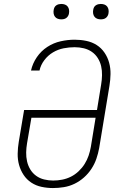

<svg xmlns="http://www.w3.org/2000/svg" viewBox="-20 -944 640 972"><path d="M248 8Q219 8 190.5 2Q162 -4 138.5 -19.5Q115 -35 99.5 -58.5Q84 -82 76.5 -109Q69 -136 69.5 -166Q70 -196 75 -226L102 -387H471L492 -516Q496 -539 496.5 -563Q497 -587 492 -609Q487 -631 475 -650Q463 -669 445 -681.5Q427 -694 404.5 -699.5Q382 -705 358 -705Q330 -705 302 -699.5Q274 -694 248.5 -679Q223 -664 204.5 -639.5Q186 -615 180 -587H137Q145 -623 166.5 -654.5Q188 -686 219.5 -706.5Q251 -727 287 -735Q323 -743 358 -743Q388 -743 417 -737Q446 -731 469.5 -716Q493 -701 509 -677.5Q525 -654 532.5 -626.5Q540 -599 539.5 -569Q539 -539 534 -509L482 -194Q477 -167 468 -140.5Q459 -114 443 -89.5Q427 -65 405 -45.5Q383 -26 357 -13.5Q331 -1 303 3.5Q275 8 248 8ZM249 -30Q272 -30 295 -34.5Q318 -39 339 -49.5Q360 -60 378 -77Q396 -94 408.5 -114Q421 -134 428.5 -156Q436 -178 440 -201L464 -348H139L117 -219Q113 -196 112.5 -172.5Q112 -149 117 -127Q122 -105 133.5 -86Q145 -67 163 -54Q181 -41 203.5 -35.5Q226 -30 249 -30ZM490 -846Q481 -846 472.5 -849Q464 -852 458.5 -859Q453 -866 451.5 -875.5Q450 -885 452 -895Q453 -901 456 -907Q459 -913 465 -917Q471 -921 477.5 -922.5Q484 -924 490 -924Q500 -924 508.5 -921Q517 -918 522.5 -911Q528 -904 529.5 -894.5Q531 -885 529 -875Q528 -869 524.5 -863Q521 -857 515.5 -853Q510 -849 503.5 -847.5Q497 -846 490 -846ZM290 -846Q281 -846 272.5 -849Q264 -852 258.5 -859Q253 -866 251.5 -875.5Q250 -885 252 -895Q253 -901 256 -907Q259 -913 265 -917Q271 -921 277.5 -922.5Q284 -924 290 -924Q300 -924 308.5 -921Q317 -918 322.5 -911Q328 -904 329.5 -894.5Q331 -885 329 -875Q328 -869 324.5 -863Q321 -857 315.5 -853Q310 -849 303.5 -847.5Q297 -846 290 -846Z"/></svg>

Font: Iosevka Slab XLtExObl
Style: Regular
Weight: 200
Width: 7
Italic angle: -9°
Monospace: yes
Designer: Belleve Invis
Foundry: Belleve Invis
Version: Version 11.1.1; ttfautohint (v1.8.3)